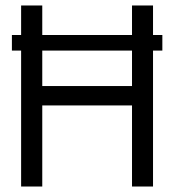

<svg xmlns="http://www.w3.org/2000/svg" viewBox="-20 -680 658 700"><path d="M23.4 -552.4H571.9V-495.6H23.4ZM461.3 -295.6H134.1V0H57V-660H134.1V-366.3H461.3V-660H537.9V0H461.3Z"/></svg>

Font: League Spartan Extralight
Style: Regular
Weight: 200
Foundry: The League of Moveable Type
Version: Version 2.300; ttfautohint (v1.8.3)